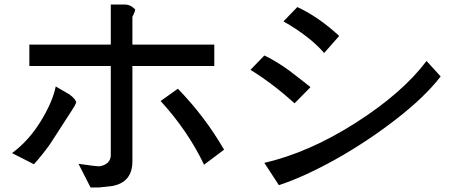

<svg xmlns="http://www.w3.org/2000/svg" viewBox="-20 -728 2040 844"><path d="M965 -70 877 -4Q806 -153 686 -284L762 -338Q882 -214 965 -70ZM531 -708Q553 -708 574 -687V-686Q574 -677 562 -654V-532H922V-438H562V-19Q562 74 472 90L416 96H378L325 -8Q397 3 419 3Q464 -6 467 -43V-438H109V-532H467V-708ZM33 -55Q106 -109 158.5 -194Q211 -279 225 -348L285 -313Q313 -293 315 -277Q310 -264 296 -243L199 -93Q163 -43 129 -6Z M1471 -570 1405 -495Q1342 -568 1226 -634L1287 -697Q1380 -654 1471 -570ZM1142 -12Q1340 -58 1545 -189Q1750 -320 1855 -460L1917 -392Q1848 -302 1720 -203Q1592 -104 1455 -27.5Q1318 49 1206 86ZM1345 -345 1275 -274Q1177 -362 1081 -421L1142 -484Q1167 -473 1199 -453Q1231 -433 1252.5 -417Q1274 -401 1305 -376.5Q1336 -352 1345 -345Z"/></svg>

Font: cwTeXHei
Style: Medium
Weight: 500
Version: Version 1.17